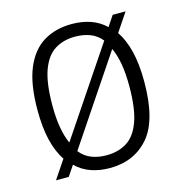

<svg xmlns="http://www.w3.org/2000/svg" viewBox="-88 -630 682 720"><g transform="rotate(-15 253.0 -270.5)"><path d="M412.5 -471.5Q435.5 -438 447.8 -388.2Q460 -338.5 460 -270.5Q460 -121 403.5 -55.8Q347 9.5 252.5 9.5Q213 9.5 179.8 -2Q146.5 -13.5 121 -38.5L94 1.5H44.5L92.5 -70Q69.5 -103.5 57.5 -153.2Q45.5 -203 45.5 -270.5Q45.5 -370.5 71 -431.8Q96.5 -493 143 -521.2Q189.5 -549.5 252.5 -549.5Q292 -549.5 325 -538.2Q358 -527 383.5 -502.5L410.5 -543H460.5ZM252.5 -500.5Q207.5 -500.5 174 -479.8Q140.5 -459 122.2 -409.2Q104 -359.5 104 -272Q104 -222 110.8 -185Q117.5 -148 129.5 -122.5L355 -458Q336 -481 310 -490.8Q284 -500.5 252.5 -500.5ZM252.5 -40Q298 -40 331.5 -60.8Q365 -81.5 383.2 -131.5Q401.5 -181.5 401.5 -269Q401.5 -319 394.8 -356.5Q388 -394 375.5 -419.5L150 -83.5Q169 -60 195 -50Q221 -40 252.5 -40Z"/></g></svg>

Font: Encode Sans SemiCondensed SemiCondensed Light
Style: Regular
Weight: 300
Width: 4
Designer: Multiple Designers
Foundry: Impallari Type
Version: Version 3.000; ttfautohint (v1.8.3) -l 8 -r 50 -G 200 -x 14 